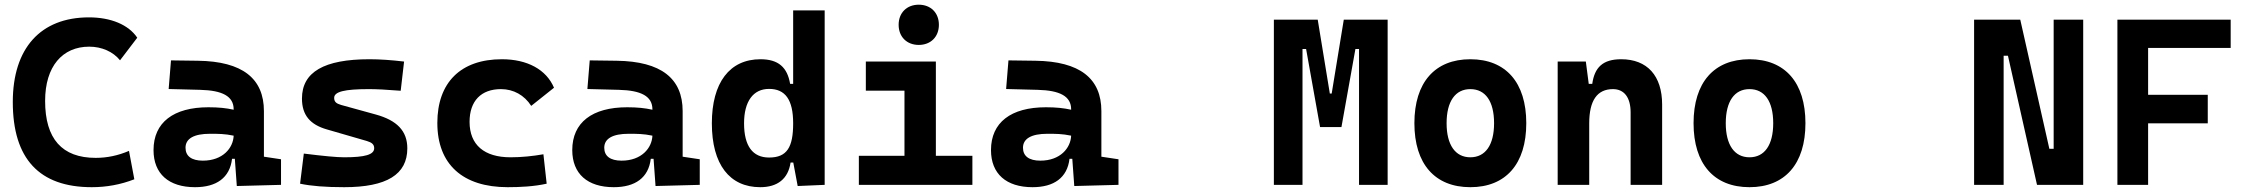

<svg xmlns="http://www.w3.org/2000/svg" viewBox="-20 -776 9415 806"><path d="M365.2 9.8C426.8 9.8 486.3 -1 543.9 -23.4L521.5 -142.6C475.6 -123 429.7 -113.3 381.8 -113.3C240.7 -113.3 169.4 -192.9 169.4 -352.5C169.4 -497.6 242.2 -580.1 354.5 -580.1C407.2 -580.1 454.6 -559.1 483.9 -522.9L556.2 -617.7C519.5 -672.4 445.3 -703.1 353.5 -703.1C149.9 -703.1 33.7 -573.2 33.7 -347.7C33.7 -109.4 145 9.8 365.2 9.8Z M974.1 4.9 1159.7 0V-107.4L1087.9 -118.2V-309.6C1087.9 -446.3 998 -518.6 810.5 -521L697.8 -522.5L688 -402.3L820.3 -398.9C913.6 -396.5 960.9 -372.1 960.9 -316.9V-315.4C929.7 -322.3 897.9 -325.7 855 -325.7C708 -325.7 624.5 -261.7 624.5 -146C624.5 -46.4 688.5 9.8 798.8 9.8C888.7 9.8 944.8 -29.8 954.1 -109.4H965.8ZM960.9 -206.5C959 -154.8 915.5 -101.6 831.5 -101.6C784.2 -101.6 758.8 -120.6 758.8 -155.8C758.8 -194.3 794.4 -214.4 861.3 -214.4C895.5 -214.4 923.3 -214.4 960.9 -206.5Z M1424.8 9.8C1603.5 9.8 1689.9 -43.5 1689.9 -153.3C1689.9 -226.6 1646 -271 1557.1 -295.4L1412.1 -335.4C1391.6 -341.3 1382.8 -348.6 1382.8 -365.2C1382.8 -391.1 1426.3 -401.9 1528.3 -401.9C1559.1 -401.9 1602.5 -399.9 1662.1 -395L1676.3 -517.6C1623 -523.9 1575.2 -527.3 1531.2 -527.3C1340.3 -527.3 1247.6 -473.6 1247.6 -362.3C1247.6 -292.5 1282.2 -252.9 1351.6 -232.9L1520 -184.1C1541.5 -177.7 1550.8 -169.4 1550.8 -153.8C1550.8 -127 1513.2 -115.7 1424.8 -115.7C1393.1 -115.7 1337.4 -121.1 1255.4 -131.3L1239.7 -4.9C1285.6 4.9 1345.7 9.8 1424.8 9.8Z M2111.3 9.8C2164.6 9.8 2222.2 6.8 2274.9 -4.9L2261.2 -128.4C2216.8 -120.6 2169.9 -115.7 2123 -115.7C2013.2 -115.7 1951.2 -167.5 1951.2 -264.6C1951.2 -352.5 2000 -401.9 2083 -401.9C2135.7 -401.9 2181.2 -376.5 2210 -331.5L2305.7 -407.7C2273.4 -483.9 2193.8 -527.3 2086.9 -527.3C1913.1 -527.3 1815.9 -428.7 1815.9 -259.8C1815.9 -85.9 1922.9 9.8 2111.3 9.8Z M2731.9 4.9 2917.5 0V-107.4L2845.7 -118.2V-309.6C2845.7 -446.3 2755.9 -518.6 2568.4 -521L2455.6 -522.5L2445.8 -402.3L2578.1 -398.9C2671.4 -396.5 2718.8 -372.1 2718.8 -316.9V-315.4C2687.5 -322.3 2655.8 -325.7 2612.8 -325.7C2465.8 -325.7 2382.3 -261.7 2382.3 -146C2382.3 -46.4 2446.3 9.8 2556.6 9.8C2646.5 9.8 2702.6 -29.8 2711.9 -109.4H2723.6ZM2718.8 -206.5C2716.8 -154.8 2673.3 -101.6 2589.4 -101.6C2542 -101.6 2516.6 -120.6 2516.6 -155.8C2516.6 -194.3 2552.2 -214.4 2619.1 -214.4C2653.3 -214.4 2681.2 -214.4 2718.8 -206.5Z M3171.4 9.8C3243.7 9.8 3288.6 -24.9 3298.8 -93.8H3310.1L3328.6 4.9L3441.9 0V-732.4H3309.6V-423.8H3296.9C3285.2 -493.2 3248 -527.3 3172.4 -527.3C3043 -527.3 2968.3 -429.2 2968.3 -258.3C2968.3 -85.4 3043 9.8 3171.4 9.8ZM3309.6 -258.3C3309.6 -157.7 3283.7 -114.7 3208.5 -114.7C3139.6 -114.7 3103.5 -163.1 3103.5 -258.3C3103.5 -350.1 3141.6 -402.8 3208.5 -402.8C3275.9 -402.8 3309.6 -358.4 3309.6 -258.3Z M3585.4 0H4062V-122.1H3908.7V-517.6H3614.7V-395.5H3776.9V-122.1H3585.4ZM3836.9 -587.4C3887.2 -587.4 3921.4 -621.6 3921.4 -671.9C3921.4 -722.2 3887.2 -756.3 3836.9 -756.3C3786.6 -756.3 3752.4 -722.2 3752.4 -671.9C3752.4 -621.6 3786.6 -587.4 3836.9 -587.4Z M4489.7 4.9 4675.3 0V-107.4L4603.5 -118.2V-309.6C4603.5 -446.3 4513.7 -518.6 4326.2 -521L4213.4 -522.5L4203.6 -402.3L4335.9 -398.9C4429.2 -396.5 4476.6 -372.1 4476.6 -316.9V-315.4C4445.3 -322.3 4413.6 -325.7 4370.6 -325.7C4223.6 -325.7 4140.1 -261.7 4140.1 -146C4140.1 -46.4 4204.1 9.8 4314.5 9.8C4404.3 9.8 4460.4 -29.8 4469.7 -109.4H4481.4ZM4476.6 -206.5C4474.6 -154.8 4431.2 -101.6 4347.2 -101.6C4299.8 -101.6 4274.4 -120.6 4274.4 -155.8C4274.4 -194.3 4310.1 -214.4 4377 -214.4C4411.1 -214.4 4439 -214.4 4476.6 -206.5Z M5327.6 0H5447.8V-570.3H5462.9L5521.5 -242.7H5611.3L5669.9 -570.3H5685.1V0H5805.2V-693.4H5621.1L5570.3 -383.3H5562.5L5511.7 -693.4H5327.6Z M6152.3 9.8C6301.3 9.8 6387.2 -87.9 6387.2 -258.8C6387.2 -429.7 6301.3 -527.3 6152.3 -527.3C6003.4 -527.3 5917.5 -429.7 5917.5 -258.8C5917.5 -87.9 6003.4 9.8 6152.3 9.8ZM6152.3 -115.7C6089.4 -115.7 6052.7 -167.5 6052.7 -258.8C6052.7 -350.6 6089.4 -401.9 6152.3 -401.9C6215.8 -401.9 6252 -350.6 6252 -258.8C6252 -167.5 6215.8 -115.7 6152.3 -115.7Z M6825.2 0H6957.5V-336.9C6957.5 -458 6895 -527.3 6785.6 -527.3C6708.5 -527.3 6673.8 -493.2 6664.1 -423.8H6649.4L6637.2 -517.6H6519V0H6651.4V-258.3C6651.4 -354.5 6685.1 -401.9 6751 -401.9C6798.3 -401.9 6825.2 -366.7 6825.2 -304.2Z M7324.2 9.8C7473.1 9.8 7559.1 -87.9 7559.1 -258.8C7559.1 -429.7 7473.1 -527.3 7324.2 -527.3C7175.3 -527.3 7089.4 -429.7 7089.4 -258.8C7089.4 -87.9 7175.3 9.8 7324.2 9.8ZM7324.2 -115.7C7261.2 -115.7 7224.6 -167.5 7224.6 -258.8C7224.6 -350.6 7261.2 -401.9 7324.2 -401.9C7387.7 -401.9 7423.8 -350.6 7423.8 -258.8C7423.8 -167.5 7387.7 -115.7 7324.2 -115.7Z M8531.2 0H8725.1V-693.4H8601.1V-151.4H8583L8460.9 -693.4H8267.1V0H8391.1V-542H8409.2Z M8868.7 0H8997.6V-258.3H9248V-377.9H8997.6V-574.7H9344.2V-693.4H8868.7Z"/></svg>

Font: Cascadia Mono NF
Style: Bold
Weight: 700
Monospace: yes
Designer: Aaron Bell
Foundry: Saja Typeworks
Version: Version 2404.023